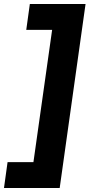

<svg xmlns="http://www.w3.org/2000/svg" viewBox="-24 -765 494 965"><path d="M-4 180 14 50H144L238 -615H108L126 -745H406L276 180Z"/></svg>

Font: Plus Jakarta Sans ExtraBold
Style: Italic
Weight: 800
Italic angle: -8°
Designer: Gumpita Rahayu
Foundry: Tokotype
Version: Version 2.071; ttfautohint (v1.8.4.7-5d5b);gftools[0.9.29]